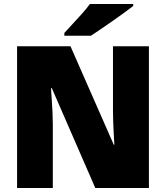

<svg xmlns="http://www.w3.org/2000/svg" viewBox="-20 -947 836 967"><path d="M730 0H460L241 -503H237Q237 -503 238 -485.5Q239 -468 241 -440Q243 -412 244.5 -380.5Q246 -349 246 -322V0H66V-714H335L553 -218H556Q556 -218 555 -235Q554 -252 552.5 -279Q551 -306 550 -336Q549 -366 549 -391V-714H730ZM651 -917Q633 -903 605 -882.5Q577 -862 546 -840.5Q515 -819 486.5 -799.5Q458 -780 438 -767H304V-781Q321 -800 345 -825.5Q369 -851 393 -878Q417 -905 433 -927H651Z"/></svg>

Font: Noto Sans Display Black
Style: Regular
Weight: 900
Designer: Monotype Design Team
Foundry: Monotype Imaging Inc.
Version: Version 2.003